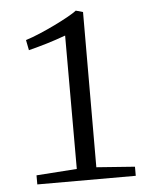

<svg xmlns="http://www.w3.org/2000/svg" viewBox="-48 -657 551 698"><g transform="rotate(-5 228.0 -308.5)"><path d="M60.1 0H419.4V-33.2L279.3 -43.5L280.3 -609.9L254.4 -617.2C231.4 -598.1 124 -544.4 64.9 -526.4L72.3 -488.8C121.6 -501.5 158.2 -512.2 208 -530.3V-43.5L60.1 -33.2Z"/></g></svg>

Font: Merriweather
Style: Light
Weight: 250
Designer: Eben Sorkin ( eben@eyebytes.com )
Foundry: Sorkin Type Co.
Version: Version 1.003